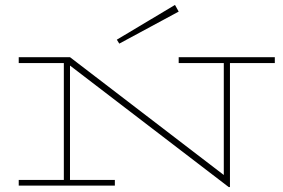

<svg xmlns="http://www.w3.org/2000/svg" viewBox="-20 -752 1150 779"><path d="M690 -732 705 -705 464 -575 454 -591ZM446 1H56V-22H239V-496H56V-520H264L888 -42V-496H705V-520H1095V-496H913V7H908L264 -486V-22H446Z"/></svg>

Font: BhuTuka Expanded One
Style: Regular
Weight: 400
Designer: Erin McLaughlin
Version: Version 1.000; ttfautohint (v1.8.3)